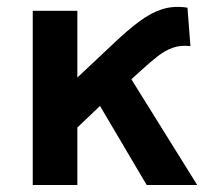

<svg xmlns="http://www.w3.org/2000/svg" viewBox="-20 -531 618 551"><path d="M74 0V-500H202V-308.5L310 -410Q348 -446 380.8 -470.2Q413.5 -494.5 446.2 -504.8Q479 -515 518 -509L526.5 -398.5Q498.5 -402 476 -394Q453.5 -386 431.8 -369Q410 -352 384.5 -328.5L357 -303.5L546 0H401L267 -227L202 -165V0Z"/></svg>

Font: Geologica Cursive Medium
Style: Regular
Weight: 500
Designer: Sindre Bremnes, Frode Helland
Foundry: Monokrom Skriftforlag AS
Version: Version 1.010;gftools[0.9.28]